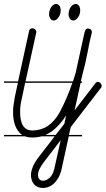

<svg xmlns="http://www.w3.org/2000/svg" viewBox="-20 -692 526 955"><path d="M161 -535V-534Q161 -532 160.5 -531Q160 -530 160 -529L107 -287H343Q350 -307 356 -328L400 -529Q403 -539 406 -544.5Q409 -550 417 -550Q427 -550 432 -545Q437 -540 437 -533Q437 -531 436.5 -530Q436 -529 436 -527Q425 -483 415.5 -431.5Q406 -380 390 -321L382 -287H388V-280H381L351 -143L453 -276Q459 -285 466 -285Q474 -285 480 -278Q486 -271 486 -266Q486 -259 482 -255L332 -60L323 -21H388V-14H322L285 155Q279 178 269 194.5Q259 211 247 222Q240 228 233 232L218 239Q205 243 194 243Q181 243 170 239L157 232Q153 228 149 224Q134 205 134 179Q134 161 143 138.5Q152 116 171 91L252 -14H187Q165 -8 141 -8Q120 -8 104 -14H0V-21H90Q78 -29 69 -42Q45 -76 45 -135Q45 -152 47.5 -170.5Q50 -189 54 -211L69 -280H0V-287H70L124 -535L126 -542Q130 -551 141 -551Q151 -551 156 -545Q157 -544 158 -542ZM80 -135Q80 -43 141 -43Q226 -43 276 -132Q313 -201 340 -280H105L89 -204Q80 -170 80 -135ZM282 5 200 112Q169 152 169 178Q169 191 175.5 199Q182 207 194 207Q210 207 226.5 192.5Q243 178 250 148ZM262 -672Q273 -669 277.5 -660.5Q282 -652 282 -642Q282 -632 279.5 -623Q277 -614 272 -607Q267 -600 261 -595Q255 -590 248 -590Q236 -590 230 -600Q224 -610 224 -621Q224 -629 226.5 -638.5Q229 -648 233.5 -655Q238 -662 244 -667Q250 -672 258 -672ZM360 -672Q370 -669 374.5 -660.5Q379 -652 379 -642Q379 -632 376.5 -623Q374 -614 369 -607Q364 -600 358 -595Q352 -590 345 -590Q333 -590 327 -600Q321 -610 321 -621Q321 -629 323.5 -638.5Q326 -648 330.5 -655Q335 -662 341.5 -667Q348 -672 356 -672ZM300 -76 309 -118Q278 -69 237 -38Q222 -28 206 -21H257Z"/></svg>

Font: Gruenewald VA 3. Klasse
Style: Regular
Weight: 400
Designer: Peter Wiegel
Foundry: Peter Wiegel, nach dem Schriftentwurf von Dr. H. Gr¸newald
Version: Version 0.007